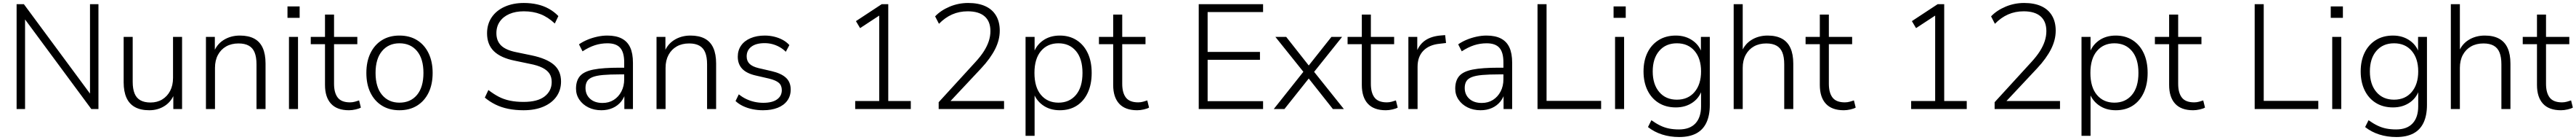

<svg xmlns="http://www.w3.org/2000/svg" viewBox="-20 -733 17373 941"><path d="M92 0V-705H141L610 -73H587V-705H644V0H596L127 -632H149V0Z M987 8Q929 8 890.5 -13Q852 -34 833 -76Q814 -118 814 -180V-485H875V-183Q875 -136 887.5 -105Q900 -74 927 -59Q954 -44 995 -44Q1040 -44 1074 -64.5Q1108 -85 1127.5 -122Q1147 -159 1147 -209V-485H1208V0H1149V-117H1161Q1142 -56 1095 -24Q1048 8 987 8Z M1369 0V-485H1429V-372H1418Q1438 -432 1486.5 -463Q1535 -494 1598 -494Q1656 -494 1694.5 -473.5Q1733 -453 1752 -411Q1771 -369 1771 -306V0H1710V-301Q1710 -349 1697.5 -380Q1685 -411 1658 -426Q1631 -441 1589 -441Q1541 -441 1505.5 -421Q1470 -401 1450 -364Q1430 -327 1430 -277V0Z M1919 -613V-690H2001V-613ZM1929 0V-485H1990V0Z M2334 8Q2253 8 2212.5 -36Q2172 -80 2172 -162V-436H2076V-485H2172V-635H2233V-485H2390V-436H2233V-170Q2233 -109 2258 -77Q2283 -45 2341 -45Q2358 -45 2374 -49.5Q2390 -54 2402 -58L2414 -10Q2403 -3 2379 2.5Q2355 8 2334 8Z M2674 8Q2606 8 2556 -23Q2506 -54 2478.5 -110Q2451 -166 2451 -243Q2451 -319 2478.5 -375.5Q2506 -432 2556 -463Q2606 -494 2674 -494Q2743 -494 2793 -463Q2843 -432 2870.5 -375.5Q2898 -319 2898 -243Q2898 -166 2870.5 -110Q2843 -54 2793 -23Q2743 8 2674 8ZM2674 -43Q2749 -43 2792.5 -95Q2836 -147 2836 -243Q2836 -338 2792.5 -390Q2749 -442 2674 -442Q2601 -442 2557 -390Q2513 -338 2513 -243Q2513 -147 2557 -95Q2601 -43 2674 -43Z M3511 8Q3456 8 3408.5 -1.5Q3361 -11 3321.5 -30.5Q3282 -50 3250 -77L3274 -128Q3309 -101 3343.5 -83Q3378 -65 3419.5 -56.5Q3461 -48 3511 -48Q3606 -48 3653.5 -85Q3701 -122 3701 -182Q3701 -215 3686 -238Q3671 -261 3638.5 -277.5Q3606 -294 3553 -304L3452 -325Q3357 -344 3311 -389Q3265 -434 3265 -509Q3265 -571 3296.5 -617Q3328 -663 3384.5 -688Q3441 -713 3513 -713Q3561 -713 3603.5 -703.5Q3646 -694 3682 -674Q3718 -654 3746 -625L3722 -575Q3676 -618 3626 -637.5Q3576 -657 3513 -657Q3457 -657 3415.5 -639Q3374 -621 3351 -588Q3328 -555 3328 -510Q3328 -458 3360 -427Q3392 -396 3463 -382L3565 -361Q3666 -340 3715 -298.5Q3764 -257 3764 -185Q3764 -128 3733.5 -84.5Q3703 -41 3646 -16.5Q3589 8 3511 8Z M4036 8Q3987 8 3948.5 -11Q3910 -30 3887.5 -63Q3865 -96 3865 -137Q3865 -191 3892 -222Q3919 -253 3983 -265.5Q4047 -278 4159 -278H4202V-233H4160Q4093 -233 4047.5 -229Q4002 -225 3976 -214.5Q3950 -204 3939.5 -186Q3929 -168 3929 -142Q3929 -97 3960 -69Q3991 -41 4044 -41Q4087 -41 4119.5 -61.5Q4152 -82 4171 -118Q4190 -154 4190 -200V-314Q4190 -381 4163 -411.5Q4136 -442 4077 -442Q4033 -442 3992.5 -429Q3952 -416 3909 -388L3885 -435Q3911 -453 3942.5 -466Q3974 -479 4008.5 -486.5Q4043 -494 4076 -494Q4135 -494 4173.5 -474Q4212 -454 4230.5 -414Q4249 -374 4249 -311V0H4191V-117H4201Q4192 -78 4169 -50Q4146 -22 4112 -7Q4078 8 4036 8Z M4408 0V-485H4468V-372H4457Q4477 -432 4525.5 -463Q4574 -494 4637 -494Q4695 -494 4733.5 -473.5Q4772 -453 4791 -411Q4810 -369 4810 -306V0H4749V-301Q4749 -349 4736.5 -380Q4724 -411 4697 -426Q4670 -441 4628 -441Q4580 -441 4544.5 -421Q4509 -401 4489 -364Q4469 -327 4469 -277V0Z M5126 8Q5090 8 5055.5 1Q5021 -6 4991.5 -20Q4962 -34 4941 -54L4963 -99Q4988 -79 5015 -66.5Q5042 -54 5070.5 -48Q5099 -42 5128 -42Q5189 -42 5221 -65Q5253 -88 5253 -127Q5253 -159 5232.5 -176.5Q5212 -194 5166 -205L5079 -225Q5016 -239 4986 -270.5Q4956 -302 4956 -352Q4956 -395 4978.5 -427Q5001 -459 5042.5 -476.5Q5084 -494 5138 -494Q5171 -494 5202 -486.5Q5233 -479 5259 -465Q5285 -451 5304 -430L5280 -385Q5261 -404 5237.5 -417Q5214 -430 5189 -436.5Q5164 -443 5137 -443Q5079 -443 5047.5 -419Q5016 -395 5016 -354Q5016 -323 5035.5 -304Q5055 -285 5097 -275L5184 -255Q5249 -240 5281 -210.5Q5313 -181 5313 -131Q5313 -88 5290 -56.5Q5267 -25 5225 -8.5Q5183 8 5126 8Z M5748 0V-54H5910V-651H5945L5781 -544L5753 -591L5927 -705H5971V-54H6123V0Z M6311 0V-46L6558 -315Q6594 -354 6616 -388.5Q6638 -423 6649 -456.5Q6660 -490 6660 -524Q6660 -589 6621 -623Q6582 -657 6507 -657Q6450 -657 6402 -636Q6354 -615 6313 -573L6287 -623Q6325 -663 6384.5 -688Q6444 -713 6510 -713Q6578 -713 6625.5 -691.5Q6673 -670 6698 -628Q6723 -586 6723 -527Q6723 -495 6715 -464Q6707 -433 6691.5 -402.5Q6676 -372 6652.5 -339.5Q6629 -307 6597 -273L6373 -35V-54H6752V0Z M6897 180V-485H6958V-364H6947Q6964 -424 7012 -459Q7060 -494 7128 -494Q7193 -494 7241.5 -463Q7290 -432 7316.5 -376Q7343 -320 7343 -243Q7343 -166 7316.5 -109.5Q7290 -53 7242 -22.5Q7194 8 7128 8Q7060 8 7012 -27Q6964 -62 6947 -120H6958V180ZM7119 -43Q7193 -43 7237 -95Q7281 -147 7281 -243Q7281 -338 7237 -390Q7193 -442 7119 -442Q7045 -442 7001 -390Q6957 -338 6957 -243Q6957 -147 7001 -95Q7045 -43 7119 -43Z M7650 8Q7569 8 7528.5 -36Q7488 -80 7488 -162V-436H7392V-485H7488V-635H7549V-485H7706V-436H7549V-170Q7549 -109 7574 -77Q7599 -45 7657 -45Q7674 -45 7690 -49.5Q7706 -54 7718 -58L7730 -10Q7719 -3 7695 2.5Q7671 8 7650 8Z M8065 0V-705H8499V-652H8125V-384H8478V-331H8125V-53H8499V0Z M8571 0 8784 -267V-234L8582 -485H8655L8818 -279H8796L8960 -485H9032L8832 -236V-264L9044 0H8970L8796 -219H8818L8643 0Z M9327 8Q9246 8 9205.5 -36Q9165 -80 9165 -162V-436H9069V-485H9165V-635H9226V-485H9383V-436H9226V-170Q9226 -109 9251 -77Q9276 -45 9334 -45Q9351 -45 9367 -49.5Q9383 -54 9395 -58L9407 -10Q9396 -3 9372 2.5Q9348 8 9327 8Z M9479 0V-485H9539V-371H9529Q9548 -430 9590.5 -460Q9633 -490 9702 -495L9727 -497L9733 -444L9690 -439Q9619 -432 9580 -392Q9541 -352 9541 -284V0Z M9966 8Q9917 8 9878.5 -11Q9840 -30 9817.5 -63Q9795 -96 9795 -137Q9795 -191 9822 -222Q9849 -253 9913 -265.5Q9977 -278 10089 -278H10132V-233H10090Q10023 -233 9977.5 -229Q9932 -225 9906 -214.5Q9880 -204 9869.5 -186Q9859 -168 9859 -142Q9859 -97 9890 -69Q9921 -41 9974 -41Q10017 -41 10049.5 -61.5Q10082 -82 10101 -118Q10120 -154 10120 -200V-314Q10120 -381 10093 -411.5Q10066 -442 10007 -442Q9963 -442 9922.5 -429Q9882 -416 9839 -388L9815 -435Q9841 -453 9872.5 -466Q9904 -479 9938.5 -486.5Q9973 -494 10006 -494Q10065 -494 10103.5 -474Q10142 -454 10160.5 -414Q10179 -374 10179 -311V0H10121V-117H10131Q10122 -78 10099 -50Q10076 -22 10042 -7Q10008 8 9966 8Z M10350 0V-705H10411V-55H10779V0Z M10863 -613V-690H10945V-613ZM10873 0V-485H10934V0Z M11306 188Q11244 188 11190.5 171Q11137 154 11095 121L11118 75Q11149 97 11178 111Q11207 125 11237.5 131Q11268 137 11304 137Q11377 137 11415 96.5Q11453 56 11453 -19V-143H11463Q11448 -81 11399 -46Q11350 -11 11283 -11Q11216 -11 11167 -41.5Q11118 -72 11091.5 -126.5Q11065 -181 11065 -253Q11065 -325 11091.5 -379Q11118 -433 11167 -463.5Q11216 -494 11283 -494Q11350 -494 11399 -458.5Q11448 -423 11462 -363H11452V-485H11512V-28Q11512 43 11489 91.5Q11466 140 11420 164Q11374 188 11306 188ZM11290 -63Q11365 -63 11409 -114.5Q11453 -166 11453 -253Q11453 -340 11409 -391Q11365 -442 11290 -442Q11215 -442 11171 -391Q11127 -340 11127 -253Q11127 -166 11171 -114.5Q11215 -63 11290 -63Z M11673 0V-705H11734V-372H11722Q11742 -432 11790.5 -463Q11839 -494 11902 -494Q11960 -494 11998.5 -473Q12037 -452 12056 -410Q12075 -368 12075 -306V0H12014V-301Q12014 -349 12001.5 -380Q11989 -411 11962 -426Q11935 -441 11893 -441Q11845 -441 11809.5 -421Q11774 -401 11754 -364Q11734 -327 11734 -277V0Z M12416 8Q12335 8 12294.5 -36Q12254 -80 12254 -162V-436H12158V-485H12254V-635H12315V-485H12472V-436H12315V-170Q12315 -109 12340 -77Q12365 -45 12423 -45Q12440 -45 12456 -49.5Q12472 -54 12484 -58L12496 -10Q12485 -3 12461 2.5Q12437 8 12416 8Z M12870 0V-54H13032V-651H13067L12903 -544L12875 -591L13049 -705H13093V-54H13245V0Z M13433 0V-46L13680 -315Q13716 -354 13738 -388.5Q13760 -423 13771 -456.5Q13782 -490 13782 -524Q13782 -589 13743 -623Q13704 -657 13629 -657Q13572 -657 13524 -636Q13476 -615 13435 -573L13409 -623Q13447 -663 13506.5 -688Q13566 -713 13632 -713Q13700 -713 13747.5 -691.5Q13795 -670 13820 -628Q13845 -586 13845 -527Q13845 -495 13837 -464Q13829 -433 13813.5 -402.5Q13798 -372 13774.5 -339.5Q13751 -307 13719 -273L13495 -35V-54H13874V0Z M14019 180V-485H14080V-364H14069Q14086 -424 14134 -459Q14182 -494 14250 -494Q14315 -494 14363.5 -463Q14412 -432 14438.5 -376Q14465 -320 14465 -243Q14465 -166 14438.5 -109.5Q14412 -53 14364 -22.5Q14316 8 14250 8Q14182 8 14134 -27Q14086 -62 14069 -120H14080V180ZM14241 -43Q14315 -43 14359 -95Q14403 -147 14403 -243Q14403 -338 14359 -390Q14315 -442 14241 -442Q14167 -442 14123 -390Q14079 -338 14079 -243Q14079 -147 14123 -95Q14167 -43 14241 -43Z M14772 8Q14691 8 14650.5 -36Q14610 -80 14610 -162V-436H14514V-485H14610V-635H14671V-485H14828V-436H14671V-170Q14671 -109 14696 -77Q14721 -45 14779 -45Q14796 -45 14812 -49.5Q14828 -54 14840 -58L14852 -10Q14841 -3 14817 2.5Q14793 8 14772 8Z M15187 0V-705H15248V-55H15616V0Z M15700 -613V-690H15782V-613ZM15710 0V-485H15771V0Z M16143 188Q16081 188 16027.5 171Q15974 154 15932 121L15955 75Q15986 97 16015 111Q16044 125 16074.5 131Q16105 137 16141 137Q16214 137 16252 96.5Q16290 56 16290 -19V-143H16300Q16285 -81 16236 -46Q16187 -11 16120 -11Q16053 -11 16004 -41.5Q15955 -72 15928.5 -126.5Q15902 -181 15902 -253Q15902 -325 15928.5 -379Q15955 -433 16004 -463.5Q16053 -494 16120 -494Q16187 -494 16236 -458.5Q16285 -423 16299 -363H16289V-485H16349V-28Q16349 43 16326 91.5Q16303 140 16257 164Q16211 188 16143 188ZM16127 -63Q16202 -63 16246 -114.5Q16290 -166 16290 -253Q16290 -340 16246 -391Q16202 -442 16127 -442Q16052 -442 16008 -391Q15964 -340 15964 -253Q15964 -166 16008 -114.5Q16052 -63 16127 -63Z M16510 0V-705H16571V-372H16559Q16579 -432 16627.5 -463Q16676 -494 16739 -494Q16797 -494 16835.5 -473Q16874 -452 16893 -410Q16912 -368 16912 -306V0H16851V-301Q16851 -349 16838.5 -380Q16826 -411 16799 -426Q16772 -441 16730 -441Q16682 -441 16646.5 -421Q16611 -401 16591 -364Q16571 -327 16571 -277V0Z M17253 8Q17172 8 17131.5 -36Q17091 -80 17091 -162V-436H16995V-485H17091V-635H17152V-485H17309V-436H17152V-170Q17152 -109 17177 -77Q17202 -45 17260 -45Q17277 -45 17293 -49.5Q17309 -54 17321 -58L17333 -10Q17322 -3 17298 2.5Q17274 8 17253 8Z"/></svg>

Font: Nunito Sans 12pt ExtraLight 12pt Light
Style: Regular
Weight: 300
Version: Version 3.101;gftools[0.9.27]